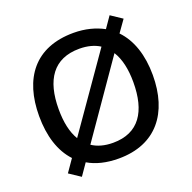

<svg xmlns="http://www.w3.org/2000/svg" viewBox="-136 -884 1057 1056"><g transform="rotate(-20 392.5 -356.5)"><path d="M725 -358C725 -475 693 -571 631 -635L680 -704L614 -748L569 -683C521 -709 462 -725 394 -725C167 -725 60 -579 60 -359C60 -242 90 -146 151 -81L101 -9L167 35L214 -33C261 -5 321 10 393 10C613 10 725 -137 725 -358ZM174 -358C174 -529 242 -632 394 -632C442 -632 482 -621 513 -601L215 -174C187 -220 174 -282 174 -358ZM611 -358C611 -187 545 -82 393 -82C343 -82 302 -94 271 -115L568 -543C597 -497 611 -434 611 -358Z"/></g></svg>

Font: Noto Sans Bassa Vah Medium
Style: Regular
Weight: 500
Designer: Monotype Design Team
Foundry: Monotype Imaging Inc.
Version: Version 2.002